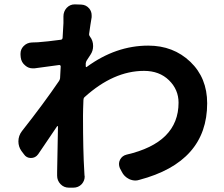

<svg xmlns="http://www.w3.org/2000/svg" viewBox="-20 -826 1040 891"><path d="M393.6 -668.9Q392.6 -662.1 397.5 -656.2Q412.1 -637.7 412.1 -612.3Q412.1 -589.8 399.4 -571.3Q392.6 -561.5 382.8 -545.9Q378.9 -540 377.9 -532.2Q377.9 -530.3 377.9 -525.4Q377.9 -520.5 377.9 -518.6Q377.9 -516.6 379.4 -515.1Q380.9 -513.7 382.8 -515.6Q517.6 -614.3 668 -614.3Q784.2 -614.3 862.8 -539.6Q941.4 -464.8 941.4 -346.7Q941.4 -74.2 626 8.8Q617.2 11.7 608.4 11.7Q593.8 11.7 579.1 4.9Q555.7 -6.8 544.9 -29.3L536.1 -45.9Q532.2 -55.7 532.2 -65.4Q532.2 -75.2 537.1 -85Q546.9 -103.5 567.4 -108.4Q808.6 -164.1 808.6 -349.6Q808.6 -410.2 764.2 -453.6Q719.7 -497.1 648.4 -497.1Q506.8 -497.1 372.1 -375Q367.2 -370.1 367.2 -362.3Q365.2 -313.5 365.2 -288.1Q365.2 -124 371.1 -31.2Q371.1 -24.4 372.1 -12.7Q373 -9.8 373 -6.8Q373 12.7 359.4 28.3Q343.8 44.9 320.3 44.9H299.8Q276.4 44.9 260.7 28.3Q245.1 11.7 245.1 -10.7V-28.3Q246.1 -67.4 247.1 -134.3Q248 -201.2 249 -238.3Q249 -240.2 247.6 -240.7Q246.1 -241.2 245.1 -240.2Q198.2 -169.9 157.2 -110.4Q144.5 -92.8 123.5 -92.8Q102.5 -92.8 90.8 -110.4L79.1 -126Q65.4 -145.5 65.4 -169.9Q65.4 -196.3 82 -217.8Q183.6 -346.7 253.9 -450.2Q257.8 -456.1 258.8 -462.9L261.7 -517.6Q261.7 -520.5 259.8 -522.5Q257.8 -524.4 254.9 -524.4Q250 -523.4 139.6 -508.8Q134.8 -508.8 131.8 -508.8Q112.3 -508.8 97.7 -521.5Q79.1 -536.1 76.2 -559.6L75.2 -571.3Q75.2 -574.2 75.2 -577.1Q75.2 -596.7 88.9 -611.3Q104.5 -627.9 127.9 -628.9Q140.6 -628.9 156.2 -629.9Q197.3 -632.8 262.7 -641.6Q269.5 -642.6 270.5 -650.4Q274.4 -714.8 274.4 -718.8Q274.4 -722.7 274.4 -733.4Q274.4 -735.4 274.4 -750Q274.4 -772.5 289.1 -789.1Q304.7 -805.7 326.2 -805.7Q327.1 -805.7 327.1 -805.7L357.4 -804.7Q379.9 -803.7 394.5 -786.1Q405.3 -772.5 405.3 -754.9Q405.3 -751 405.3 -746.1Q399.4 -711.9 393.6 -668.9Z"/></svg>

Font: Gen Jyuu Gothic Monospace Bold
Style: Bold
Weight: 700
Designer: [Source Han Sans]
Ryoko NISHIZUKA  (kana & ideographs); Paul D. Hunt (Latin, Greek & Cyrillic); Wenlong ZHANG  (bopomofo
Version: Version 1.002.20150607